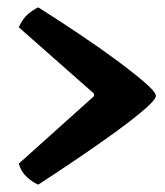

<svg xmlns="http://www.w3.org/2000/svg" viewBox="-20 -538 447 521"><path d="M84 -37Q69 -43 53 -57.5Q37 -72 31 -94L235 -277V-284L31 -464Q42 -489 58 -501.5Q74 -514 84 -518Q136 -485 191.5 -448Q247 -411 295 -375.5Q343 -340 373 -314Q403 -288 403 -278Q403 -268 373 -242Q343 -216 295 -181Q247 -146 191.5 -108.5Q136 -71 84 -37Z"/></svg>

Font: Texturina 12pt Black
Style: Regular
Weight: 900
Designer: Guillermo Torres Carreño
Foundry: Omnibus-Type
Version: Version 1.002